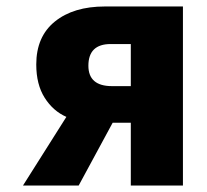

<svg xmlns="http://www.w3.org/2000/svg" viewBox="-20 -573 640 593"><path d="M253 -370Q253 -437 322 -437H384V-307H326Q253 -307 253 -370ZM223 0 328 -194H384V0H545V-553H304Q207 -553 149.5 -506.5Q92 -460 92 -374Q92 -312 118 -271Q144 -230 185 -212L51 0Z"/></svg>

Font: Noto Sans Mono UI ExtraBold
Style: Regular
Weight: 800
Designer: Monotype Design team
Foundry: Monotype Imaging Inc.
Version: 1.000